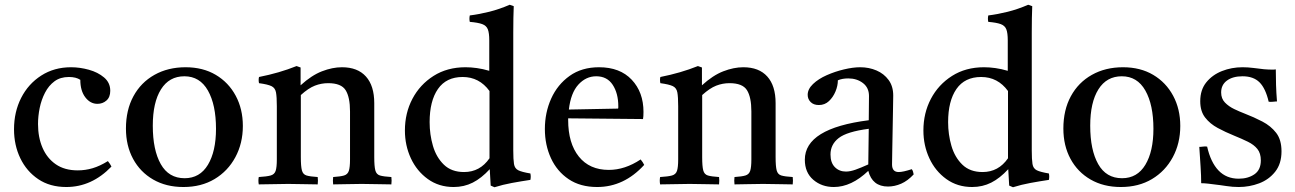

<svg xmlns="http://www.w3.org/2000/svg" viewBox="-20 -775 5451 808"><path d="M434 -97Q444 -85 449 -74Q366 12 259 12Q190 12 141 -21Q92 -54 65.5 -109Q39 -164 39 -231Q39 -304 69 -363Q99 -422 153.5 -457Q208 -492 279 -492Q316 -492 354 -481.5Q392 -471 418 -449Q444 -427 444 -393Q444 -366 428 -352Q412 -338 390 -338Q360 -338 339 -365.5Q318 -393 318 -439Q300 -451 270 -451Q234 -451 209.5 -433Q185 -415 169.5 -385Q154 -355 147 -320.5Q140 -286 140 -253Q140 -197 159 -153Q178 -109 215 -83.5Q252 -58 307 -58Q339 -58 369.5 -67Q400 -76 434 -97Z M752 12Q679 12 624.5 -19.5Q570 -51 540 -106.5Q510 -162 510 -234Q510 -312 541.5 -370Q573 -428 630 -460Q687 -492 761 -492Q834 -492 888 -460Q942 -428 972 -372Q1002 -316 1002 -245Q1002 -172 970.5 -113.5Q939 -55 883 -21.5Q827 12 752 12ZM623 -246Q623 -144 656.5 -84.5Q690 -25 757 -25Q821 -25 855 -81.5Q889 -138 889 -233Q889 -334 855 -394Q821 -454 756 -454Q692 -454 657.5 -399Q623 -344 623 -246Z M1382 1Q1380 -15 1382 -30Q1413 -32 1428 -36.5Q1443 -41 1448 -56Q1453 -71 1453 -104V-306Q1453 -366 1434.5 -395.5Q1416 -425 1361 -425Q1332 -425 1305 -414.5Q1278 -404 1246 -375V-114Q1246 -75 1250.5 -58Q1255 -41 1270 -36.5Q1285 -32 1317 -30Q1319 -15 1317 1Q1289 1 1258.5 0Q1228 -1 1193 -1Q1161 -1 1130 0Q1099 1 1069 1Q1066 -15 1069 -30Q1103 -32 1119 -36.5Q1135 -41 1140 -56Q1145 -71 1145 -104V-328Q1145 -367 1141.5 -386Q1138 -405 1122.5 -412.5Q1107 -420 1070 -425Q1067 -439 1070 -451Q1156 -468 1228 -497L1245 -491V-416Q1291 -458 1335 -475Q1379 -492 1419 -492Q1485 -492 1520 -453Q1555 -414 1555 -341V-114Q1555 -75 1559.5 -58Q1564 -41 1579 -36.5Q1594 -32 1627 -30Q1629 -15 1627 1Q1597 1 1568.5 0Q1540 -1 1502 -1Q1465 -1 1437.5 0Q1410 1 1382 1Z M2061 13 2045 6 2041 -63Q2006 -25 1969.5 -6.5Q1933 12 1889 12Q1827 12 1780.5 -21.5Q1734 -55 1709 -109Q1684 -163 1684 -226Q1684 -299 1715.5 -359Q1747 -419 1804.5 -455.5Q1862 -492 1939 -492Q1962 -492 1987 -488.5Q2012 -485 2039 -477V-605Q2039 -636 2033 -651.5Q2027 -667 2009.5 -673.5Q1992 -680 1957 -683Q1954 -696 1957 -710Q1997 -715 2039 -725.5Q2081 -736 2125 -755L2142 -749Q2141 -727 2140.5 -699Q2140 -671 2140 -638V-142Q2140 -104 2143 -85Q2146 -66 2161 -58.5Q2176 -51 2212 -45Q2215 -32 2212 -18Q2172 -12 2134 -5Q2096 2 2061 13ZM2040 -392Q1997 -451 1927 -451Q1858 -451 1823 -400.5Q1788 -350 1788 -261Q1788 -209 1802 -161Q1816 -113 1848 -82Q1880 -51 1933 -51Q2000 -51 2040 -109Z M2493 12Q2422 12 2373 -21Q2324 -54 2298.5 -109.5Q2273 -165 2273 -232Q2273 -301 2299.5 -360Q2326 -419 2377 -455.5Q2428 -492 2501 -492Q2589 -492 2638.5 -439.5Q2688 -387 2688 -304Q2688 -294 2687.5 -286.5Q2687 -279 2686 -274L2371 -277Q2371 -273 2371 -270Q2371 -172 2416 -116Q2461 -60 2542 -60Q2610 -60 2676 -104Q2686 -92 2691 -81Q2606 12 2493 12ZM2374 -314 2581 -318Q2582 -320 2582 -323.5Q2582 -327 2582 -328Q2582 -382 2558.5 -418Q2535 -454 2489 -454Q2446 -454 2414 -419Q2382 -384 2374 -314Z M3071 1Q3069 -15 3071 -30Q3102 -32 3117 -36.5Q3132 -41 3137 -56Q3142 -71 3142 -104V-306Q3142 -366 3123.5 -395.5Q3105 -425 3050 -425Q3021 -425 2994 -414.5Q2967 -404 2935 -375V-114Q2935 -75 2939.5 -58Q2944 -41 2959 -36.5Q2974 -32 3006 -30Q3008 -15 3006 1Q2978 1 2947.5 0Q2917 -1 2882 -1Q2850 -1 2819 0Q2788 1 2758 1Q2755 -15 2758 -30Q2792 -32 2808 -36.5Q2824 -41 2829 -56Q2834 -71 2834 -104V-328Q2834 -367 2830.5 -386Q2827 -405 2811.5 -412.5Q2796 -420 2759 -425Q2756 -439 2759 -451Q2845 -468 2917 -497L2934 -491V-416Q2980 -458 3024 -475Q3068 -492 3108 -492Q3174 -492 3209 -453Q3244 -414 3244 -341V-114Q3244 -75 3248.5 -58Q3253 -41 3268 -36.5Q3283 -32 3316 -30Q3318 -15 3316 1Q3286 1 3257.5 0Q3229 -1 3191 -1Q3154 -1 3126.5 0Q3099 1 3071 1Z M3717 10Q3651 10 3634 -56Q3563 12 3489 12Q3438 12 3402.5 -18.5Q3367 -49 3367 -103Q3367 -235 3636 -269Q3636 -293 3636.5 -318Q3637 -343 3637 -371Q3637 -406 3611.5 -425.5Q3586 -445 3550 -445Q3524 -445 3506 -437Q3506 -414 3496 -390Q3486 -366 3468.5 -349.5Q3451 -333 3426 -333Q3404 -333 3391.5 -345.5Q3379 -358 3379 -376Q3379 -400 3401.5 -421.5Q3424 -443 3459 -458.5Q3494 -474 3532 -483Q3570 -492 3600 -492Q3637 -492 3668.5 -478.5Q3700 -465 3719.5 -438.5Q3739 -412 3739 -373Q3739 -349 3738 -310.5Q3737 -272 3736.5 -228.5Q3736 -185 3735 -146Q3734 -107 3734 -83Q3734 -51 3762 -51Q3780 -51 3817 -63Q3821 -58 3822.5 -52Q3824 -46 3825 -41Q3800 -14 3772.5 -2Q3745 10 3717 10ZM3634 -83 3636 -233Q3544 -221 3509.5 -194Q3475 -167 3475 -125Q3475 -90 3493.5 -71.5Q3512 -53 3540 -53Q3558 -53 3580.5 -61Q3603 -69 3634 -83Z M4243 13 4227 6 4223 -63Q4188 -25 4151.5 -6.5Q4115 12 4071 12Q4009 12 3962.5 -21.5Q3916 -55 3891 -109Q3866 -163 3866 -226Q3866 -299 3897.5 -359Q3929 -419 3986.5 -455.5Q4044 -492 4121 -492Q4144 -492 4169 -488.5Q4194 -485 4221 -477V-605Q4221 -636 4215 -651.5Q4209 -667 4191.5 -673.5Q4174 -680 4139 -683Q4136 -696 4139 -710Q4179 -715 4221 -725.5Q4263 -736 4307 -755L4324 -749Q4323 -727 4322.5 -699Q4322 -671 4322 -638V-142Q4322 -104 4325 -85Q4328 -66 4343 -58.5Q4358 -51 4394 -45Q4397 -32 4394 -18Q4354 -12 4316 -5Q4278 2 4243 13ZM4222 -392Q4179 -451 4109 -451Q4040 -451 4005 -400.5Q3970 -350 3970 -261Q3970 -209 3984 -161Q3998 -113 4030 -82Q4062 -51 4115 -51Q4182 -51 4222 -109Z M4697 12Q4624 12 4569.5 -19.5Q4515 -51 4485 -106.5Q4455 -162 4455 -234Q4455 -312 4486.5 -370Q4518 -428 4575 -460Q4632 -492 4706 -492Q4779 -492 4833 -460Q4887 -428 4917 -372Q4947 -316 4947 -245Q4947 -172 4915.5 -113.5Q4884 -55 4828 -21.5Q4772 12 4697 12ZM4568 -246Q4568 -144 4601.5 -84.5Q4635 -25 4702 -25Q4766 -25 4800 -81.5Q4834 -138 4834 -233Q4834 -334 4800 -394Q4766 -454 4701 -454Q4637 -454 4602.5 -399Q4568 -344 4568 -246Z M5060 -158Q5075 -92 5108 -57.5Q5141 -23 5193 -23Q5232 -23 5259 -41.5Q5286 -60 5286 -100Q5286 -130 5271.5 -148Q5257 -166 5231.5 -178.5Q5206 -191 5174 -204Q5137 -219 5104.5 -236.5Q5072 -254 5051.5 -280.5Q5031 -307 5031 -349Q5031 -397 5056.5 -428.5Q5082 -460 5122.5 -476Q5163 -492 5209 -492Q5232 -492 5255 -489Q5278 -486 5280 -486Q5300 -483 5317 -482.5Q5334 -482 5335 -482Q5336 -482 5339.5 -482Q5343 -482 5349 -483Q5349 -451 5350 -418Q5351 -385 5354 -348Q5353 -348 5350 -348Q5341 -347 5333.5 -346.5Q5326 -346 5319 -347Q5306 -403 5280.5 -428.5Q5255 -454 5209 -454Q5168 -454 5143.5 -436Q5119 -418 5119 -386Q5119 -360 5135 -343.5Q5151 -327 5174 -316Q5197 -305 5218 -297Q5257 -282 5292.5 -263.5Q5328 -245 5350.5 -216Q5373 -187 5373 -138Q5373 -86 5346.5 -52.5Q5320 -19 5279 -3.5Q5238 12 5193 12Q5167 12 5141.5 8Q5116 4 5114 4Q5112 4 5097.5 2Q5083 0 5065.5 -2Q5048 -4 5035 -4Q5035 -35 5032.5 -73Q5030 -111 5027 -157Q5029 -157 5032 -157Q5041 -158 5047.5 -158.5Q5054 -159 5060 -158Z"/></svg>

Font: Tiro Devanagari Hindi
Style: Regular
Weight: 400
Designer: Devanagari: John Hudson & Fiona Ross. Latin: John Hudson.
Foundry: Tiro Typeworks Ltd.
Version: Version 1.52